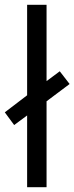

<svg xmlns="http://www.w3.org/2000/svg" viewBox="-40 -780 310 800"><path d="M73 0V-299L19 -259L-20 -312L73 -383V-760H154V-442L209 -483L250 -430L154 -358V0Z"/></svg>

Font: Noto Sans Kannada ExtraCondensed
Style: Regular
Weight: 400
Width: 2
Designer: Jelle Bosma - Monotype Design Team
Foundry: Monotype Imaging Inc.
Version: Version 2.005; ttfautohint (v1.8.4.7-5d5b)